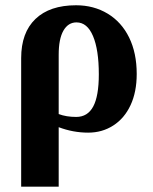

<svg xmlns="http://www.w3.org/2000/svg" viewBox="-20 -489 575 722"><path d="M59.6 -270.5Q59.6 -366.2 113.3 -417.7Q167 -469.2 266.1 -469.2Q332.5 -469.2 384.8 -437.7Q437 -406.2 465.6 -347.9Q494.1 -289.6 494.1 -210.9Q494.1 -143.1 470.9 -93.5Q447.8 -43.9 406 -17.1Q364.3 9.8 311.5 9.8Q254.9 9.8 200.7 -10.7V212.9H59.6ZM266.6 -49.3Q309.6 -49.3 330.6 -88.6Q351.6 -127.9 351.6 -209.5Q351.6 -301.8 329.8 -353.3Q308.1 -404.8 267.6 -404.8Q236.3 -404.8 218.5 -373.8Q200.7 -342.8 200.7 -283.2V-60.1Q229 -49.3 266.6 -49.3Z"/></svg>

Font: Tinos
Style: Bold
Weight: 700
Designer: Steve Matteson
Foundry: Monotype Imaging Inc.
Version: Version 1.23